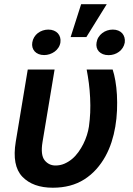

<svg xmlns="http://www.w3.org/2000/svg" viewBox="-20 -872 626 902"><path d="M54 -206 110.4 -545.5H236.5L179.7 -204.5Q169.7 -143.8 190 -118.6Q209.9 -94.5 240.8 -94.5Q262.8 -94.5 282.3 -102.8Q301.8 -111.2 318.4 -125Q334.9 -138.8 348.2 -157.3Q361.5 -175.8 371.6 -196Q381.7 -216.3 388.3 -237.2Q394.9 -258.2 397.7 -277Q402.3 -309.3 403.8 -342.7Q405.2 -376.1 403.4 -412.6Q401.6 -449.2 397.4 -481.7Q393.1 -514.2 387.1 -545.5H509.2Q516.7 -523.1 522 -492.5Q527.3 -462 529.3 -426.7Q531.2 -391.3 529.7 -353.2Q528.1 -315 521.7 -277Q515.6 -240.4 504.1 -204.7Q492.5 -169 474.8 -136.9Q457 -104.8 432.4 -77.1Q407.7 -49.4 375.7 -29.1Q314.3 9.9 228.3 9.9Q134.6 9.9 84.9 -41.9Q35.5 -93.8 54 -206ZM311.8 -697.8 361.2 -852.3H481.5L385.7 -697.8ZM433.6 -671.9Q435.7 -686.1 442.8 -697.3Q449.9 -708.5 460.2 -716.4Q470.5 -724.4 483.3 -728.7Q496.1 -733 509.9 -733Q524.5 -733 535.7 -728.3Q546.9 -723.7 554.2 -715.6Q561.4 -707.4 564.6 -696.2Q567.8 -685 566.1 -671.9Q563.6 -658.4 556.5 -647.4Q549.4 -636.4 539.1 -628.7Q528.8 -621.1 516.3 -617Q503.9 -612.9 490.4 -612.9Q475.1 -612.9 463.6 -617.5Q452.1 -622.2 444.6 -630.1Q437.1 -638.1 434.3 -649Q431.5 -659.8 433.6 -671.9ZM131.7 -672.6Q133.9 -686.4 140.8 -697.6Q147.7 -708.8 157.8 -716.6Q168 -724.4 180.8 -728.7Q193.5 -733 207 -733Q221.6 -733 233 -728.3Q244.3 -723.7 251.8 -715.6Q259.2 -707.4 262.4 -696.4Q265.6 -685.4 263.8 -672.6Q261.7 -659.1 254.4 -648.1Q247.2 -637.1 236.7 -629.4Q226.2 -621.8 213.4 -617.5Q200.6 -613.3 187.5 -613.3Q172.9 -613.3 161.6 -617.9Q150.2 -622.5 142.9 -630.5Q135.7 -638.5 132.6 -649.3Q129.6 -660.2 131.7 -672.6Z"/></svg>

Font: Inter P Semi Bold
Style: Italic
Weight: 600
Italic angle: 9.39999°
Designer: Rasmus Andersson
Foundry: rsms
Version: Version 3.018;git-588b23468